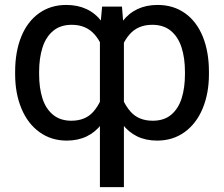

<svg xmlns="http://www.w3.org/2000/svg" viewBox="-20 -557 903 774"><path d="M382.8 -432.6 391.6 -530.3H471.7L479.5 -432.6V197.3H382.8ZM247.1 -537.1Q338.9 -537.1 390.1 -470.2Q441.4 -403.3 452.1 -278.3V-249Q441.4 -125 390.1 -57.6Q338.9 9.8 249 9.8Q186.5 9.8 139.2 -24.4Q91.8 -58.6 66.4 -119.6Q41 -180.7 41 -257.8V-267.6Q41 -348.6 65.9 -409.7Q90.8 -470.7 137.7 -503.9Q184.6 -537.1 247.1 -537.1ZM267.6 -70.3Q325.2 -70.3 357.4 -107.9Q389.6 -145.5 406.2 -210.9V-316.4Q395.5 -378.9 361.3 -418Q327.1 -457 269.5 -457Q223.6 -457 194.3 -432.6Q165 -408.2 151.4 -365.7Q137.7 -323.2 137.7 -267.6V-257.8Q137.7 -203.1 150.9 -161.1Q164.1 -119.1 193.4 -94.7Q222.7 -70.3 267.6 -70.3ZM613.3 9.8Q523.4 9.8 472.7 -57.6Q421.9 -125 411.1 -249V-278.3Q421.9 -403.3 473.1 -470.2Q524.4 -537.1 615.2 -537.1Q678.7 -537.1 725.6 -503.9Q772.5 -470.7 797.4 -409.7Q822.3 -348.6 822.3 -267.6V-257.8Q822.3 -180.7 796.9 -119.6Q771.5 -58.6 724.1 -24.4Q676.8 9.8 613.3 9.8ZM593.8 -457Q536.1 -457 502.4 -418.5Q468.8 -379.9 456.1 -316.4V-210.9Q472.7 -145.5 505.4 -107.9Q538.1 -70.3 595.7 -70.3Q641.6 -70.3 670.4 -94.7Q699.2 -119.1 712.4 -161.1Q725.6 -203.1 725.6 -257.8V-267.6Q725.6 -323.2 711.9 -365.7Q698.2 -408.2 668.9 -432.6Q639.6 -457 593.8 -457Z"/></svg>

Font: WEMIX Pretendard Variable
Style: Regular
Weight: 400
Designer: Base glyphs from Inter by Rasmus Andersson; Hangeul glyphs from Noto Sans CJK(Source Han Sans) by Jang Soo-young and Kan
Foundry: Kil Hyung-jin
Version: Version 1.000;Glyphs 3.2 (3208)